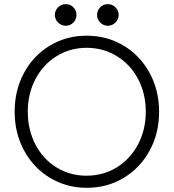

<svg xmlns="http://www.w3.org/2000/svg" viewBox="-20 -900 839 928"><path d="M50.8 -360.4Q50.8 -463.9 96.2 -547.9Q141.6 -631.8 221.2 -679.7Q300.8 -727.5 398.4 -727.5Q497.1 -727.5 577.1 -679.7Q657.2 -631.8 703.1 -547.6Q749 -463.4 749 -359.4Q749 -255.9 703.1 -171.9Q657.2 -87.9 577.4 -40Q497.6 7.8 399.4 7.8Q301.8 7.8 221.9 -40.3Q142.1 -88.4 96.4 -172.4Q50.8 -256.3 50.8 -360.4ZM684.6 -360.4Q684.6 -448.2 647 -518.8Q609.4 -589.4 543.9 -629.2Q478.5 -668.9 398.4 -668.9Q319.8 -668.9 254.6 -629.2Q189.5 -589.4 151.9 -518.8Q114.3 -448.2 114.3 -360.4Q114.3 -272 151.4 -201.2Q188.5 -130.4 253.4 -90.6Q318.4 -50.8 398.4 -50.8Q479 -50.8 544.4 -91.1Q609.9 -131.3 647.2 -202.1Q684.6 -272.9 684.6 -360.4ZM449.2 -828.1Q449.2 -849.6 464.4 -864.7Q479.5 -879.9 501 -879.9Q522.9 -879.9 538.1 -864.7Q553.2 -849.6 553.7 -828.1Q553.2 -806.2 538.1 -791Q522.9 -775.9 501 -775.4Q479.5 -775.9 464.4 -791Q449.2 -806.2 449.2 -828.1ZM245.1 -828.1Q245.6 -849.6 260.7 -864.7Q275.9 -879.9 297.9 -879.9Q319.8 -879.9 334.7 -864.7Q349.6 -849.6 349.6 -828.1Q349.6 -806.2 334.7 -791Q319.8 -775.9 297.9 -775.4Q275.9 -775.9 260.7 -791Q245.6 -806.2 245.1 -828.1Z"/></svg>

Font: Reddit Sans Chocolate Light
Style: Regular
Weight: 300
Designer: Stephen Hutchings
Foundry: Reddit
Version: Version 1.013